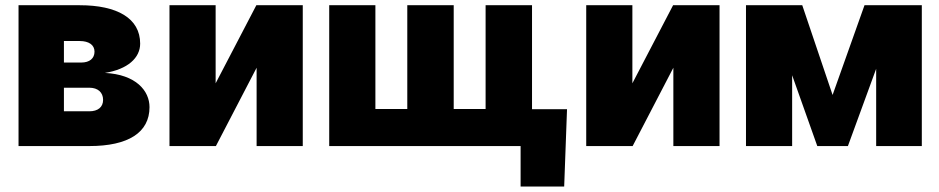

<svg xmlns="http://www.w3.org/2000/svg" viewBox="-20 -550 3535 723"><path d="M49.8 0H316.4C462.9 0 543 -50.8 543 -146.5C543 -208 492.2 -269.5 375 -275.4C460.9 -289.1 507.8 -332 507.8 -385.7C507.8 -481.4 420.9 -530.3 280.3 -530.3H49.8ZM316.4 -130.9H220.7V-219.7H316.4C348.6 -219.7 368.2 -202.1 368.2 -173.8C368.2 -146.5 348.6 -130.9 316.4 -130.9ZM286.1 -314.5H220.7V-395.5H280.3C314.5 -395.5 335.9 -380.9 335.9 -355.5C335.9 -330.1 317.4 -314.5 286.1 -314.5Z M792 -236.3V-530.3H618.2V0H793L946.3 -294.9V0H1120.1V-530.3H945.3Z M2115.2 -138.7H1983.4V-530.3H1808.6V-139.6H1688.5V-530.3H1513.7V-139.6H1393.6V-530.3H1219.7V0H1940.4V152.3H2104.5Z M2361.3 -236.3V-530.3H2187.5V0H2362.3L2515.6 -294.9V0H2689.5V-530.3H2514.6Z M3115.2 -192.4 3001 -530.3H2789.1V0H2962.9V-266.6L3057.6 0H3172.9L3279.3 -291V0H3451.2V-530.3H3235.4Z"/></svg>

Font: Pretendard Black
Style: Regular
Weight: 900
Designer: Base glyphs from Inter by Rasmus Andersson; Hangeul glyphs from Noto Sans CJK(Source Han Sans) by Jang Soo-young and Kan
Foundry: Kil Hyung-jin
Version: Version 1.309;Glyphs 3.2 (3225)